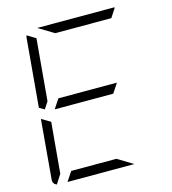

<svg xmlns="http://www.w3.org/2000/svg" viewBox="-140 -1113 1096 1226"><g transform="rotate(-15 408.0 -500.0)"><path d="M581 -469H405H194L235 -531H411H622ZM163 -531 133 -485 99 -505 139 -959Q139 -964 143 -972L199 -938L181 -735ZM493 -62 595 0H364H153L194 -62H370ZM83 -2Q56 -13 59 -41L93 -433L152 -398L140 -265L122 -62ZM323 -938 221 -1000H452H720Q729 -1000 733 -998L694 -938H446Z"/></g></svg>

Font: DSEG7 Modern Mini
Style: Light Italic
Weight: 300
Italic angle: -5°
Designer: Keshikan(Twitter:@keshinomi_88pro)
Version: Version 0.46